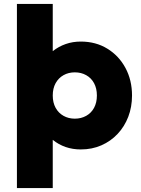

<svg xmlns="http://www.w3.org/2000/svg" viewBox="-20 -740 712 970"><path d="M65.5 210V-720H246.5V-481.5Q276 -505 311.8 -517.5Q347.5 -530 388 -530Q464 -530 522.2 -494.2Q580.5 -458.5 613.8 -396.8Q647 -335 647 -257.5Q647 -199.5 628 -150Q609 -100.5 574.2 -63.5Q539.5 -26.5 492.2 -5.8Q445 15 388 15Q347.5 15 311.8 2.8Q276 -9.5 246.5 -33.5V210ZM358 -140.5Q390 -140.5 415.5 -154.8Q441 -169 455.2 -195.2Q469.5 -221.5 469.5 -257.5Q469.5 -293.5 455.2 -319.8Q441 -346 415.5 -360.2Q390 -374.5 358 -374.5Q326 -374.5 300.8 -360.2Q275.5 -346 261 -319.8Q246.5 -293.5 246.5 -257.5Q246.5 -221.5 261 -195.2Q275.5 -169 300.8 -154.8Q326 -140.5 358 -140.5Z"/></svg>

Font: Geologica Thin Roman ExtraBold
Style: Regular
Weight: 800
Version: Version 1.010;gftools[0.9.28]